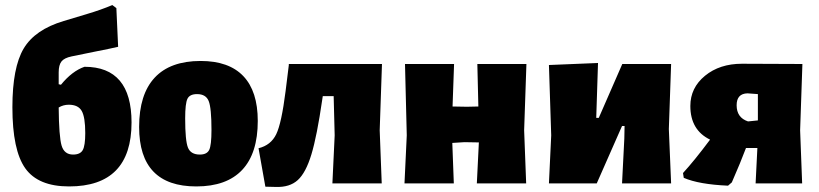

<svg xmlns="http://www.w3.org/2000/svg" viewBox="-20 -725 3237 759"><path d="M253 12Q131 12 80 -59.5Q29 -131 29 -301Q29 -458 73.5 -533Q118 -608 232 -642L325 -670Q379 -686 424 -705L440 -693L447 -540Q422 -534 351 -520L263 -502Q234 -496 223 -482Q212 -468 212 -439V-392L221 -390Q265 -444 314 -461Q500 -461 500 -241Q500 12 253 12ZM252 -311Q230 -311 212 -300Q213 -185 223.5 -149.5Q234 -114 269 -114Q297 -114 307 -131.5Q317 -149 317 -199Q317 -262 303 -286.5Q289 -311 252 -311Z M773 -484Q885 -484 942 -424Q999 -364 999 -247Q999 -119 937.5 -53.5Q876 12 756 12Q530 12 530 -223Q530 -352 591.5 -418Q653 -484 773 -484ZM759 -353Q730 -353 721 -334.5Q712 -316 712 -257Q712 -169 723 -141.5Q734 -114 770 -114Q798 -114 807 -132.5Q816 -151 816 -211Q816 -298 805 -325.5Q794 -353 759 -353Z M1029 13 1002 -139Q1051 -151 1072 -194.5Q1093 -238 1109 -365L1122 -470L1121 -472H1490L1481 -210L1489 0H1294L1303 -190L1299 -345H1256L1254 -332Q1233 -187 1211 -114.5Q1189 -42 1157 -13Q1125 16 1070 14Z M1579 0 1588 -190 1581 -472H1775L1769 -304L1826 -303L1871 -304L1867 -472H2061L2052 -210L2060 0H1865L1873 -162L1816 -163L1768 -160L1774 0Z M2150 0 2159 -190 2150 -468 2344 -476 2337 -259H2347L2440 -472H2633L2624 -215L2633 0H2439L2448 -177L2449 -227H2439L2339 0Z M2858 9Q2743 4 2683 -22L2680 -41Q2725 -90 2787 -173Q2709 -211 2709 -306Q2709 -378 2767 -425.5Q2825 -473 2913 -473L3152 -472L3143 -210L3151 0H2967L2974 -140H2929Q2908 -84 2873 -4ZM2892 -309Q2892 -260 2937 -245L2976 -249V-353L2935 -356Q2892 -355 2892 -309Z"/></svg>

Font: Alegreya Sans Black
Style: Regular
Weight: 900
Designer: Juan Pablo del Peral
Foundry: Huerta Tipografica
Version: Version 2.007